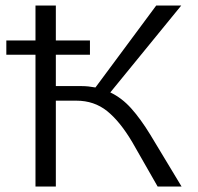

<svg xmlns="http://www.w3.org/2000/svg" viewBox="-20 -678 719 698"><path d="M640 0H553L461 -161Q416 -237 369 -274.5Q322 -312 258 -312H183V0H109V-479H3V-531H109V-658H183V-531H307V-479H183V-365H278Q300 -365 327 -360L548 -658H639L381 -342Q423 -322 457 -284Q491 -246 526 -189Z"/></svg>

Font: Ysabeau SC
Style: Regular
Weight: 400
Designer: Christian Thalmann (Catharsis Fonts)
Version: Version 0.003